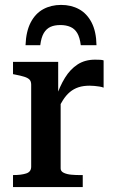

<svg xmlns="http://www.w3.org/2000/svg" viewBox="-20 -762 465 782"><path d="M229 -742Q188 -742 156 -724.5Q124 -707 105 -670.5Q86 -634 84 -578H144Q148 -610 158.5 -627.5Q169 -645 185.5 -652.5Q202 -660 226 -660Q249 -660 266.5 -652.5Q284 -645 294.5 -627.5Q305 -610 309 -578H373Q372 -634 353 -670.5Q334 -707 302 -724.5Q270 -742 229 -742ZM402 -516V-405Q395 -408 385 -409.5Q375 -411 365 -412Q355 -413 345 -413Q319 -413 299.5 -406.5Q280 -400 264.5 -387Q249 -374 236 -353.5Q223 -333 209 -304L208 -364Q223 -410 244.5 -445Q266 -480 296 -499.5Q326 -519 367 -519Q378 -519 387.5 -518.5Q397 -518 402 -516ZM33 0V-49H35Q66 -49 86.5 -55.5Q107 -62 107 -83V-417Q107 -431 100 -438Q93 -445 78.5 -449.5Q64 -454 43 -458L33 -460V-510H217V-359L227 -369V-76Q227 -64 240 -58Q253 -52 270.5 -50.5Q288 -49 302 -49H317V0Z"/></svg>

Font: Roboto Serif 36pt Medium
Style: Regular
Weight: 500
Designer: Greg Gazdowicz
Foundry: Commercial Type
Version: Version 1.008